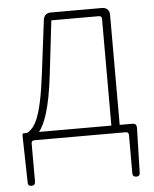

<svg xmlns="http://www.w3.org/2000/svg" viewBox="-52 -571 645 804"><g transform="rotate(-5 270.5 -169.0)"><path d="M438 -280V-496C438 -515 426 -527 407 -527H191C174 -527 162 -516 160 -499L132 -274C109 -88 81 -50 48 -33H36C31 -33 29 -31 29 -26V-13L33 174C33 184 38 189 48 189C58 189 64 184 64 174V13C64 4 68 0 77 0H268H460C469 0 473 4 473 13V174C473 184 479 189 489 189C499 189 504 184 504 174L509 -13V-16C509 -27 503 -33 492 -33H438ZM403 -263V-33H251H99C121 -61 148 -121 165 -272L191 -494H390C399 -494 403 -490 403 -481Z"/></g></svg>

Font: GenSenRounded2 TW EL
Style: Regular
Weight: 250
Version: Version 2.100;PS 2.1;hotconv 16.6.51;makeotf.lib2.5.65220 DE